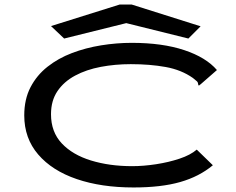

<svg xmlns="http://www.w3.org/2000/svg" viewBox="-20 -817 1040 847"><path d="M569 10Q427 10 318.5 -27Q210 -64 148.5 -135.5Q87 -207 87 -308Q87 -379 114.5 -432Q142 -485 189.5 -522.5Q237 -560 297.5 -583Q358 -606 426 -617Q494 -628 561 -628Q696 -628 792.5 -596Q889 -564 937 -508L866 -446L857 -439L854 -445Q854 -453 849 -458Q844 -463 831 -473Q780 -509 710.5 -521.5Q641 -534 557 -534Q488 -534 424.5 -522Q361 -510 311.5 -483.5Q262 -457 233.5 -415Q205 -373 205 -313Q205 -235 252.5 -184.5Q300 -134 381.5 -109Q463 -84 563 -84Q613 -84 668.5 -92.5Q724 -101 772 -117Q820 -133 848 -157L919 -88Q859 -38 775 -14Q691 10 569 10ZM263 -647 205 -702 508 -797H561L865 -701L811 -647L537 -715Z"/></svg>

Font: Inconsolata UltraExpanded SemiBold
Style: Regular
Weight: 600
Width: 9
Monospace: yes
Designer: Raph Levien, Cyreal, Brenton Simpson
Foundry: Raph Levien, Cyreal, Google
Version: Version 3.001; ttfautohint (v1.8.2.53-6de2)